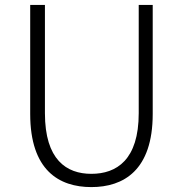

<svg xmlns="http://www.w3.org/2000/svg" viewBox="-20 -749 745 782"><path d="M352 13C483 13 602 -55 602 -285V-729H545V-288C545 -98 455 -41 352 -41C251 -41 163 -98 163 -288V-729H103V-285C103 -55 221 13 352 13Z"/></svg>

Font: Source Han Sans SC Light
Style: Regular
Weight: 300
Designer: Ryoko NISHIZUKA (kana & ideographs); Paul D. Hunt (Latin, Greek & Cyrillic); Wenlong ZHANG (bopomofo); Sandoll Communica
Foundry: Adobe Systems Incorporated
Version: Version 1.004;PS 1.004;hotconv 1.0.82;makeotf.lib2.5.63406